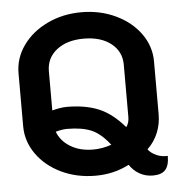

<svg xmlns="http://www.w3.org/2000/svg" viewBox="-53 -760 800 840"><g transform="rotate(-5 347.5 -339.5)"><path d="M483 -26Q416 9 335 9Q253 9 185 -23.5Q117 -56 77.5 -112Q38 -168 38 -234V-467Q38 -533 77.5 -588.5Q117 -644 185 -676.5Q253 -709 335 -709Q417 -709 485.5 -676.5Q554 -644 593.5 -588.5Q633 -533 633 -467V-234Q633 -192 617.5 -154Q602 -116 571 -86Q585 -68 608.5 -58Q632 -48 657 -50Q657 -8 640 11Q623 30 585 30Q553 30 526.5 15Q500 0 483 -26ZM500 -235V-464Q500 -522 455 -557.5Q410 -593 335 -593Q261 -593 216 -557.5Q171 -522 171 -464V-292Q208 -302 236 -302Q316 -302 374.5 -278Q433 -254 487 -191Q500 -208 500 -235ZM415 -120Q375 -172 333.5 -189Q292 -206 228 -206Q208 -206 178 -198Q193 -157 234.5 -131.5Q276 -106 335 -106Q375 -106 415 -120Z"/></g></svg>

Font: K2D
Style: Bold
Weight: 700
Designer: Katatrad Aksorn Co.,Ltd.
Foundry: Cadson Demak Co.,Ltd.
Version: Version 1.000; ttfautohint (v1.6)